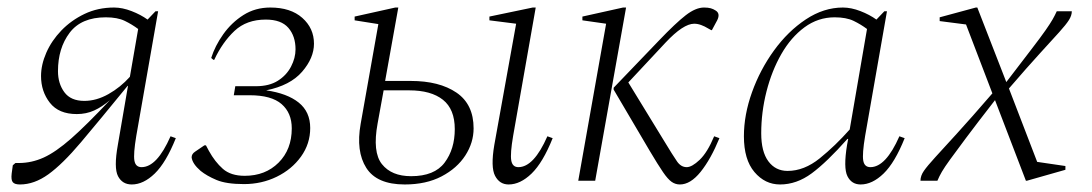

<svg xmlns="http://www.w3.org/2000/svg" viewBox="-20 -480 2900 510"><path d="M184 -177Q136 -177 112.5 -207Q89 -237 89 -278Q89 -308 103 -340Q117 -372 143 -399Q169 -426 204.5 -443Q240 -460 283 -460Q305 -460 329.5 -450.5Q354 -441 372 -428L393 -450H400L342 -119Q334 -71 337 -53.5Q340 -36 356 -36Q397 -36 433 -118L447 -113Q421 -48 391 -19Q361 10 330 10Q305 10 293.5 -12Q282 -34 293 -95L320 -252H319Q244 -160 195 -102Q146 -44 108.5 -17Q71 10 33 10Q19 10 14 4Q9 -2 11 -19L14 -41L21 -47H30Q64 -47 96 -61.5Q128 -76 169 -112Q210 -148 272 -214Q251 -196 230 -186.5Q209 -177 184 -177ZM134 -291Q134 -258 151 -235Q168 -212 204 -212Q236 -212 268 -230Q300 -248 325 -276L347 -403Q331 -415 311.5 -424.5Q292 -434 261 -434Q196 -434 165 -393Q134 -352 134 -291Z M628 9Q581 9 555 -2Q529 -13 513 -26Q491 -45 489 -62Q489 -71 498 -77L523 -94H527L535 -79Q551 -50 572 -31.5Q593 -13 630 -13Q685 -13 720 -48Q755 -83 755 -139Q755 -180 728 -203.5Q701 -227 643 -227H601L605 -251H660Q695 -251 718 -265.5Q741 -280 753 -303Q765 -326 765 -349Q765 -384 746 -406Q727 -428 686 -428Q635 -428 603 -398Q571 -368 549 -321H547L541 -326Q551 -358 573 -389Q595 -420 626.5 -440Q658 -460 698 -460Q752 -460 783 -432.5Q814 -405 814 -364Q814 -326 782.5 -289.5Q751 -253 687 -240Q743 -232 773.5 -207.5Q804 -183 804 -140Q804 -98 779.5 -64Q755 -30 715 -10.5Q675 9 628 9Z M1331 10Q1307 10 1295 -13Q1283 -36 1293 -95L1351 -417L1280 -426V-436L1395 -460H1403L1343 -119Q1335 -72 1338 -54Q1341 -36 1357 -36Q1398 -36 1434 -118L1448 -113Q1422 -48 1392 -19Q1362 10 1331 10ZM985 -416 922 -426V-436L1030 -460H1038L1003 -265H1071Q1147 -265 1192.5 -234Q1238 -203 1238 -139Q1238 -101 1216 -67Q1194 -33 1153 -11.5Q1112 10 1055 10Q981 10 953 -34Q925 -78 938 -151ZM983 -152Q969 -76 994.5 -44Q1020 -12 1072 -12Q1134 -12 1161 -48Q1188 -84 1188 -137Q1188 -190 1156.5 -215Q1125 -240 1067 -240H999Z M1786 10Q1774 10 1764 3Q1754 -4 1741 -23Q1728 -42 1706 -79L1610 -242V-247Q1686 -326 1730.5 -372.5Q1775 -419 1801.5 -439.5Q1828 -460 1850 -460Q1861 -460 1868 -458Q1875 -456 1881 -452Q1894 -444 1885 -426L1871 -400H1869L1860 -405Q1852 -410 1842.5 -413.5Q1833 -417 1824 -417Q1795 -417 1748 -367L1649 -261L1742 -109Q1768 -66 1778.5 -51Q1789 -36 1804 -36Q1818 -36 1838.5 -55.5Q1859 -75 1877 -118L1891 -113Q1868 -57 1841 -23.5Q1814 10 1786 10ZM1516 0 1590 -417 1527 -426V-436L1635 -460H1643L1561 0Z M2052 10Q2012 10 1984 -23Q1956 -56 1956 -118Q1956 -175 1977.5 -235Q1999 -295 2036 -346Q2073 -397 2120.5 -428.5Q2168 -460 2219 -460Q2241 -460 2265.5 -450.5Q2290 -441 2308 -428L2329 -450H2336L2278 -119Q2270 -71 2273 -53.5Q2276 -36 2292 -36Q2333 -36 2369 -118L2383 -113Q2357 -48 2327 -19Q2297 10 2266 10Q2242 10 2231 -12Q2220 -34 2230 -95L2233 -111H2231Q2176 -49 2136 -19.5Q2096 10 2052 10ZM2002 -126Q2002 -77 2021 -51.5Q2040 -26 2072 -26Q2116 -26 2157.5 -59.5Q2199 -93 2237 -136L2283 -403Q2267 -415 2247.5 -424.5Q2228 -434 2197 -434Q2153 -434 2117 -407.5Q2081 -381 2055.5 -336.5Q2030 -292 2016 -237Q2002 -182 2002 -126Z M2425 0Q2425 -13 2434 -26Q2443 -39 2464 -62Q2485 -85 2522 -125.5Q2559 -166 2616 -232L2546 -415L2476 -424V-434L2572 -460H2576L2653 -262Q2695 -317 2720 -349.5Q2745 -382 2757.5 -400Q2770 -418 2776 -428.5Q2782 -439 2787 -450H2827Q2827 -439 2819.5 -427Q2812 -415 2793.5 -394.5Q2775 -374 2742.5 -338.5Q2710 -303 2660 -245L2735 -50L2810 -39V-29L2708 0H2705L2623 -214Q2574 -151 2546 -113.5Q2518 -76 2503.5 -56Q2489 -36 2482 -24Q2475 -12 2470 0Z"/></svg>

Font: Spectral ExtraLight
Style: Italic
Weight: 275
Italic angle: -10°
Designer: Jean-Baptiste Levee
Foundry: Production Type
Version: Version 2.001